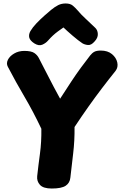

<svg xmlns="http://www.w3.org/2000/svg" viewBox="-20 -1071 697 1105"><path d="M25 -687Q15 -706 25.5 -727Q36 -748 61.5 -763Q87 -778 120 -778Q160 -778 177.5 -766Q195 -754 204 -736Q216 -712 231 -683.5Q246 -655 261 -625.5Q276 -596 289.5 -570.5Q303 -545 313 -527Q323 -509 326 -503Q364 -562 391.5 -603.5Q419 -645 444.5 -680Q470 -715 499 -752Q510 -766 523 -773Q536 -780 560 -780Q600 -780 624.5 -759.5Q649 -739 655 -711.5Q661 -684 645 -663Q604 -612 566 -562Q528 -512 490 -458.5Q452 -405 409 -340Q410 -262 401 -187Q392 -112 385 -49Q382 -18 358 -2Q334 14 278 14Q229 14 210 -7Q191 -28 194 -57Q201 -121 210 -187Q219 -253 218 -330Q170 -431 121 -514Q72 -597 25 -687ZM256 -837Q244 -823 224 -814Q204 -805 178 -821Q153 -837 148.5 -854.5Q144 -872 155 -892Q168 -914 189.5 -936.5Q211 -959 234 -979.5Q257 -1000 274 -1014Q296 -1032 315 -1041.5Q334 -1051 358 -1051Q384 -1051 398.5 -1039Q413 -1027 426 -1012Q446 -988 470.5 -965.5Q495 -943 528 -911Q542 -898 543 -875.5Q544 -853 524 -832Q505 -810 486 -812Q467 -814 454 -822Q430 -838 398 -865.5Q366 -893 345 -913Q328 -901 313 -890Q298 -879 284.5 -866.5Q271 -854 256 -837Z"/></svg>

Font: Playpen Sans ExtraBold
Style: Regular
Weight: 800
Designer: Laura Meseguer, Veronika Burian, José Scaglione
Foundry: TypeTogether
Version: Version 1.001